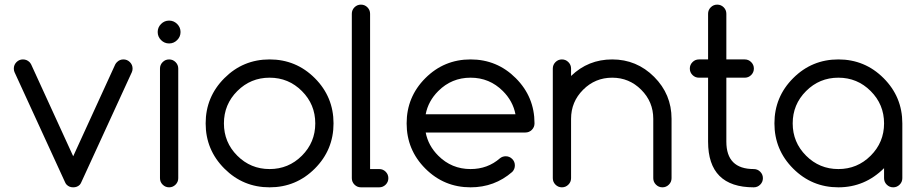

<svg xmlns="http://www.w3.org/2000/svg" viewBox="-20 -801 3917 821"><path d="M320.8 -10.7Q310.1 0 293 0Q275.9 0 265.1 -11.2Q261.7 -14.2 258.8 -20.5L42 -492.7Q39.1 -499.5 39.1 -507.8Q39.1 -523.9 50.5 -535.4Q62 -546.9 78.1 -546.9Q94.2 -546.9 106 -535.6Q109.9 -531.7 113.3 -525.4L293 -132.8L472.7 -525.4Q476.1 -531.7 480.5 -535.6Q491.7 -546.9 507.8 -546.9Q523.9 -546.9 535.4 -535.4Q546.9 -523.9 546.9 -507.8Q546.9 -499.5 543.9 -492.7L327.1 -20.5Q324.2 -14.2 320.8 -10.7Z M752 -664.1Q752 -644 737.5 -629.6Q723.1 -615.2 703.1 -615.2Q683.1 -615.2 668.7 -629.6Q654.3 -644 654.3 -664.1Q654.3 -684.1 668.7 -698.5Q683.1 -712.9 703.1 -712.9Q723.1 -712.9 737.5 -698.5Q752 -684.1 752 -664.1ZM664.1 -507.8Q664.1 -523.9 675.5 -535.4Q687 -546.9 703.1 -546.9Q719.2 -546.9 730.7 -535.4Q742.2 -523.9 742.2 -507.8V-39.1Q742.2 -22.9 730.7 -11.5Q719.2 0 703.1 0Q687 0 675.5 -11.5Q664.1 -22.9 664.1 -39.1Z M1406.2 -273.4Q1406.2 -160.2 1326.2 -80.1Q1246.1 0 1132.8 0Q1019.5 0 939.5 -80.1Q859.4 -160.2 859.4 -273.4Q859.4 -386.7 939.5 -466.8Q1019.5 -546.9 1132.8 -546.9Q1246.1 -546.9 1326.2 -466.8Q1406.2 -386.7 1406.2 -273.4ZM1132.8 -468.8Q1051.8 -468.8 994.6 -411.6Q937.5 -354.5 937.5 -273.4Q937.5 -192.4 994.6 -135.3Q1051.8 -78.1 1132.8 -78.1Q1213.9 -78.1 1271 -135.3Q1328.1 -192.4 1328.1 -273.4Q1328.1 -354.5 1271 -411.6Q1213.9 -468.8 1132.8 -468.8Z M1484.4 -742.2Q1484.4 -758.3 1495.8 -769.8Q1507.3 -781.2 1523.4 -781.2Q1539.6 -781.2 1551 -769.8Q1562.5 -758.3 1562.5 -742.2V-78.1H1601.6Q1617.7 -78.1 1629.2 -66.7Q1640.6 -55.2 1640.6 -39.1Q1640.6 -22.9 1629.2 -11.5Q1617.7 0 1601.6 0H1523.4Q1507.3 0 1495.8 -11.5Q1484.4 -22.9 1484.4 -39.1Z M2184.1 -312.5Q2173.3 -368.7 2130.4 -411.6Q2073.2 -468.8 1992.2 -468.8Q1911.1 -468.8 1854 -411.6Q1811 -368.7 1800.3 -312.5ZM2142.6 -132.8Q2158.7 -132.8 2170.2 -121.3Q2181.6 -109.9 2181.6 -93.8Q2181.6 -77.6 2170.4 -65.9Q2094.7 0 1992.2 0Q1878.9 0 1798.8 -80.1Q1718.8 -160.2 1718.8 -273.4Q1718.8 -386.7 1798.8 -466.8Q1878.9 -546.9 1992.2 -546.9Q2105.5 -546.9 2185.5 -466.8Q2265.6 -386.7 2265.6 -273.4Q2265.6 -257.3 2254.2 -245.8Q2242.7 -234.4 2226.6 -234.4H1800.3Q1811 -178.2 1854 -135.3Q1911.1 -78.1 1992.2 -78.1Q2065.4 -78.1 2118.2 -124.5Q2128.9 -132.8 2142.6 -132.8Z M2343.8 -507.8Q2343.8 -523.9 2355.2 -535.4Q2366.7 -546.9 2382.8 -546.9Q2398.9 -546.9 2410.4 -535.4Q2421.9 -523.9 2421.9 -507.8V-476.1Q2495.1 -546.9 2597.7 -546.9Q2702.6 -546.9 2777.1 -472.4Q2851.6 -397.9 2851.6 -293V-39.1Q2851.6 -22.9 2840.1 -11.5Q2828.6 0 2812.5 0Q2796.4 0 2784.9 -11.5Q2773.4 -22.9 2773.4 -39.1V-293Q2773.4 -365.7 2721.9 -417.2Q2670.4 -468.8 2597.7 -468.8Q2524.9 -468.8 2473.4 -417.2Q2421.9 -365.7 2421.9 -293V-39.1Q2421.9 -22.9 2410.4 -11.5Q2398.9 0 2382.8 0Q2366.7 0 2355.2 -11.5Q2343.8 -22.9 2343.8 -39.1Z M3203.1 -78.1Q3219.2 -78.1 3230.7 -66.7Q3242.2 -55.2 3242.2 -39.1Q3242.2 -22.9 3230.7 -11.5Q3219.2 0 3203.1 0Q3007.8 0 3007.8 -195.3V-468.8H2968.8Q2952.6 -468.8 2941.2 -480.2Q2929.7 -491.7 2929.7 -507.8Q2929.7 -523.9 2941.2 -535.4Q2952.6 -546.9 2968.8 -546.9H3007.8V-742.2Q3007.8 -758.3 3019.3 -769.8Q3030.8 -781.2 3046.9 -781.2Q3063 -781.2 3074.5 -769.8Q3085.9 -758.3 3085.9 -742.2V-546.9H3164.6Q3180.7 -546.9 3192.1 -535.4Q3203.6 -523.9 3203.6 -507.8Q3203.6 -491.7 3192.1 -480.2Q3180.7 -468.8 3164.6 -468.8H3085.9V-195.3Q3085.9 -78.1 3203.1 -78.1Z M3564.9 -468.8Q3483.9 -468.8 3426.8 -411.6Q3369.6 -354.5 3369.6 -273.4Q3369.6 -192.4 3426.8 -135.3Q3483.9 -78.1 3564.9 -78.1Q3646 -78.1 3703.1 -135.3Q3760.3 -192.4 3760.3 -273.4Q3760.3 -354.5 3703.1 -411.6Q3646 -468.8 3564.9 -468.8ZM3760.3 -82Q3678.2 0 3564.9 0Q3451.7 0 3371.6 -80.1Q3291.5 -160.2 3291.5 -273.4Q3291.5 -386.7 3371.6 -466.8Q3451.7 -546.9 3564.9 -546.9Q3678.2 -546.9 3758.3 -466.8Q3838.4 -386.7 3838.4 -273.4V-39.1Q3838.4 -22.9 3826.9 -11.5Q3815.4 0 3799.3 0Q3783.2 0 3771.7 -11.5Q3760.3 -22.9 3760.3 -39.1Z"/></svg>

Font: Comfortaa
Style: Regular
Weight: 400
Designer: Johan Aakerlund - aajohan
Foundry: Johan Aakerlund
Version: Version 2.004 2013